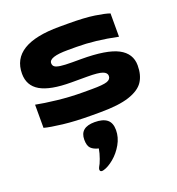

<svg xmlns="http://www.w3.org/2000/svg" viewBox="-167 -734 1144 1239"><g transform="rotate(-20 405.0 -114.5)"><path d="M440 -355Q616 -355 693 -314.5Q770 -274 770 -192Q770 -125 741 -81.5Q712 -38 639.5 -14Q567 10 440 10H380Q271 10 185.5 0Q100 -10 61 -21V-180Q115 -169 203.5 -159Q292 -149 380 -149H440Q517 -149 544.5 -158.5Q572 -168 572 -192Q572 -214 543.5 -224.5Q515 -235 440 -235H330Q186 -235 118 -274.5Q50 -314 50 -396Q50 -599 380 -599H440Q553 -599 621.5 -588.5Q690 -578 720 -567V-407Q567 -439 440 -439H380Q250 -439 250 -396Q250 -380 261 -371.5Q272 -363 300 -359Q328 -355 380 -355ZM322 370Q307 370 307 356Q307 349 312 339Q321 326 333.5 291.5Q346 257 351 226Q317 218 299.5 200.5Q282 183 282 141Q282 57 383 57Q439 57 467.5 79.5Q496 102 496 152Q496 202 469.5 248.5Q443 295 404.5 327Q366 359 333 368Q325 370 322 370Z"/></g></svg>

Font: Dashboard
Style: Regular
Weight: 400
Designer: jaiki
Version: Version 1.000